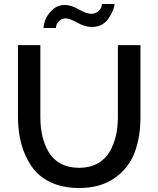

<svg xmlns="http://www.w3.org/2000/svg" viewBox="-20 -936 792 961"><path d="M570 -350V-710H683V-350Q683 -248 653 -170.5Q623 -93 552.5 -44Q482 5 376 5Q294 5 233 -24Q172 -53 137.5 -104Q103 -155 86.5 -216.5Q70 -278 70 -350V-710H182V-350Q182 -298 192 -255Q202 -212 223.5 -175Q245 -138 284 -117Q323 -96 376 -96Q429 -96 468 -117.5Q507 -139 528.5 -176Q550 -213 560 -256Q570 -299 570 -350ZM439 -801Q406 -801 367 -822.5Q328 -844 309 -844Q289 -844 277 -832Q265 -820 262.5 -810.5Q260 -801 260 -796H198Q198 -811 206.5 -835.5Q215 -860 241 -885.5Q267 -911 305 -911Q336 -911 374.5 -889Q413 -867 436 -867Q458 -867 471.5 -879.5Q485 -892 487.5 -901Q490 -910 490 -916H553Q553 -889 524 -845Q495 -801 439 -801Z"/></svg>

Font: Raleway
Style: Regular
Weight: 600
Designer: Matt McInerney, Pablo Impallari, Rodrigo Fuenzalida
Foundry: Matt McInerney, Pablo Impallari, Rodrigo Fuenzalida
Version: Version 1.000;PS 001.001;hotconv 1.0.56; ttfautohint (v1.5)